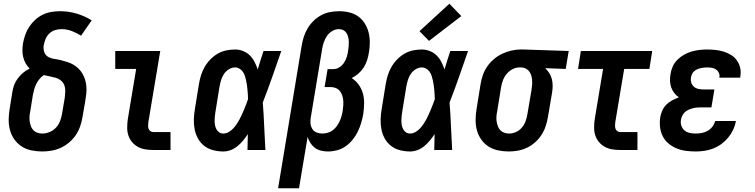

<svg xmlns="http://www.w3.org/2000/svg" viewBox="-20 -803 4040 1028"><path d="M206 8Q177 8 148 2Q119 -4 96 -19Q73 -34 57 -56.5Q41 -79 33.5 -106.5Q26 -134 26.5 -163.5Q27 -193 32 -222L46 -310Q49 -330 56 -348.5Q63 -367 75.5 -383.5Q88 -400 104 -413.5Q120 -427 139 -436Q126 -448 117.5 -463.5Q109 -479 104.5 -496.5Q100 -514 100 -532.5Q100 -551 103 -570Q107 -593 115 -616Q123 -639 136.5 -659.5Q150 -680 168.5 -697Q187 -714 209 -724.5Q231 -735 254.5 -739Q278 -743 302 -743Q348 -743 391 -730Q434 -717 471 -694L414 -612Q390 -627 364 -637Q338 -647 308 -647Q291 -647 274 -641.5Q257 -636 244 -623.5Q231 -611 224 -594Q217 -577 214 -560Q211 -542 217 -524.5Q223 -507 238 -498.5Q253 -490 271.5 -487.5Q290 -485 307.5 -480.5Q325 -476 342 -470.5Q359 -465 374 -456Q389 -447 401.5 -434.5Q414 -422 422.5 -407Q431 -392 436 -375Q441 -358 442.5 -339.5Q444 -321 442 -302.5Q440 -284 437 -265L422 -178Q418 -152 409.5 -127.5Q401 -103 386.5 -81Q372 -59 351 -41Q330 -23 306 -12Q282 -1 256.5 3.5Q231 8 206 8ZM206 -88Q226 -88 245.5 -96Q265 -104 279.5 -119.5Q294 -135 301.5 -154.5Q309 -174 312 -193L327 -281Q329 -298 329.5 -315Q330 -332 324.5 -346.5Q319 -361 306.5 -371.5Q294 -382 278.5 -386.5Q263 -391 247 -394Q231 -397 215 -401Q201 -392 191 -379.5Q181 -367 174 -353Q167 -339 163 -324Q159 -309 156 -294L142 -207Q139 -193 138 -179.5Q137 -166 139 -153Q141 -140 145.5 -127.5Q150 -115 158.5 -106Q167 -97 180 -92.5Q193 -88 206 -88Z M800 0Q778 0 757 -3.5Q736 -7 718 -17Q700 -27 687 -42.5Q674 -58 667.5 -77.5Q661 -97 661 -119Q661 -141 664 -163L709 -434H597V-530H838L774 -147Q773 -138 773 -129.5Q773 -121 775.5 -113.5Q778 -106 785 -101Q792 -96 800 -96H893V0Z M1175 8Q1148 8 1121 1Q1094 -6 1073.5 -22Q1053 -38 1040 -61.5Q1027 -85 1022 -111.5Q1017 -138 1018 -166Q1019 -194 1024 -222L1045 -352Q1049 -376 1056 -399Q1063 -422 1075.5 -444Q1088 -466 1106 -484.5Q1124 -503 1145.5 -515.5Q1167 -528 1191 -533Q1215 -538 1239 -538Q1261 -538 1282 -529.5Q1303 -521 1318 -506Q1333 -491 1343 -471.5Q1353 -452 1360 -431Q1367 -456 1375 -480.5Q1383 -505 1391 -530H1486Q1462 -461 1438 -392Q1414 -323 1387 -254Q1392 -191 1394.5 -127.5Q1397 -64 1401 0H1305Q1306 -21 1306 -42Q1306 -63 1307 -85Q1295 -67 1281.5 -50.5Q1268 -34 1251.5 -20.5Q1235 -7 1215.5 0.5Q1196 8 1175 8ZM1175 -88Q1190 -88 1203.5 -95.5Q1217 -103 1227.5 -114Q1238 -125 1246.5 -137.5Q1255 -150 1262 -163Q1269 -176 1275 -189.5Q1281 -203 1287 -217Q1293 -231 1298 -244.5Q1303 -258 1308 -272Q1308 -285 1307 -297.5Q1306 -310 1305 -323Q1304 -336 1302 -348.5Q1300 -361 1297.5 -373Q1295 -385 1291 -397Q1287 -409 1280 -419Q1273 -429 1262 -435.5Q1251 -442 1239 -442Q1221 -442 1204.5 -431.5Q1188 -421 1178 -405Q1168 -389 1163 -371.5Q1158 -354 1155 -337L1134 -207Q1132 -195 1130.5 -182.5Q1129 -170 1129 -157.5Q1129 -145 1131 -133.5Q1133 -122 1138.5 -111.5Q1144 -101 1153.5 -94.5Q1163 -88 1175 -88Z M1469 205 1595 -557Q1599 -582 1606.5 -605.5Q1614 -629 1627 -651Q1640 -673 1659 -691.5Q1678 -710 1700.5 -722Q1723 -734 1748 -738.5Q1773 -743 1797 -743Q1824 -743 1850.5 -736.5Q1877 -730 1898 -715Q1919 -700 1933 -677.5Q1947 -655 1953.5 -629.5Q1960 -604 1960 -576Q1960 -548 1955 -521Q1952 -501 1945.5 -480.5Q1939 -460 1927.5 -442Q1916 -424 1899.5 -409.5Q1883 -395 1863 -385Q1885 -371 1900.5 -349.5Q1916 -328 1923 -302.5Q1930 -277 1929.5 -249Q1929 -221 1925 -193Q1921 -169 1914 -145.5Q1907 -122 1896 -99Q1885 -76 1868.5 -55.5Q1852 -35 1831 -20Q1810 -5 1785 1.5Q1760 8 1736 8Q1717 8 1698.5 3.5Q1680 -1 1666 -11.5Q1652 -22 1642 -37.5Q1632 -53 1627 -70L1581 205ZM1705 -88Q1719 -88 1734 -92Q1749 -96 1761.5 -105.5Q1774 -115 1783 -127.5Q1792 -140 1798.5 -154Q1805 -168 1809 -182.5Q1813 -197 1815 -211Q1817 -225 1818 -239.5Q1819 -254 1817.5 -268Q1816 -282 1811.5 -294.5Q1807 -307 1798.5 -317Q1790 -327 1777 -332Q1764 -337 1750 -337H1718L1734 -433H1765Q1782 -433 1797.5 -443Q1813 -453 1822.5 -468Q1832 -483 1837 -499.5Q1842 -516 1844 -532Q1846 -544 1847 -557Q1848 -570 1847.5 -582Q1847 -594 1844 -605.5Q1841 -617 1834.5 -627Q1828 -637 1817.5 -642Q1807 -647 1794 -647Q1776 -647 1759 -637Q1742 -627 1731 -611Q1720 -595 1714 -577.5Q1708 -560 1705 -542L1644 -174Q1641 -158 1642.5 -142Q1644 -126 1652 -113Q1660 -100 1674.5 -94Q1689 -88 1705 -88Z M2175 8Q2148 8 2121 1Q2094 -6 2073.5 -22Q2053 -38 2040 -61.5Q2027 -85 2022 -111.5Q2017 -138 2018 -166Q2019 -194 2024 -222L2045 -352Q2049 -376 2056 -399Q2063 -422 2075.5 -444Q2088 -466 2106 -484.5Q2124 -503 2145.5 -515.5Q2167 -528 2191 -533Q2215 -538 2239 -538Q2261 -538 2282 -529.5Q2303 -521 2318 -506Q2333 -491 2343 -471.5Q2353 -452 2360 -431Q2367 -456 2375 -480.5Q2383 -505 2391 -530H2486Q2462 -461 2438 -392Q2414 -323 2387 -254Q2392 -191 2394.5 -127.5Q2397 -64 2401 0H2305Q2306 -21 2306 -42Q2306 -63 2307 -85Q2295 -67 2281.5 -50.5Q2268 -34 2251.5 -20.5Q2235 -7 2215.5 0.5Q2196 8 2175 8ZM2175 -88Q2190 -88 2203.5 -95.5Q2217 -103 2227.5 -114Q2238 -125 2246.5 -137.5Q2255 -150 2262 -163Q2269 -176 2275 -189.5Q2281 -203 2287 -217Q2293 -231 2298 -244.5Q2303 -258 2308 -272Q2308 -285 2307 -297.5Q2306 -310 2305 -323Q2304 -336 2302 -348.5Q2300 -361 2297.5 -373Q2295 -385 2291 -397Q2287 -409 2280 -419Q2273 -429 2262 -435.5Q2251 -442 2239 -442Q2221 -442 2204.5 -431.5Q2188 -421 2178 -405Q2168 -389 2163 -371.5Q2158 -354 2155 -337L2134 -207Q2132 -195 2130.5 -182.5Q2129 -170 2129 -157.5Q2129 -145 2131 -133.5Q2133 -122 2138.5 -111.5Q2144 -101 2153.5 -94.5Q2163 -88 2175 -88ZM2277 -584 2226 -636 2386 -783 2450 -717Z M2704 8Q2675 8 2646.5 2Q2618 -4 2595 -19Q2572 -34 2556 -57Q2540 -80 2533 -107Q2526 -134 2526.5 -163.5Q2527 -193 2532 -222L2553 -352Q2557 -377 2565.5 -401.5Q2574 -426 2589 -447.5Q2604 -469 2624.5 -486.5Q2645 -504 2668.5 -515Q2692 -526 2717 -532Q2742 -538 2767 -538Q2771 -538 2775 -538Q2779 -538 2783 -538L3025 -530L3009 -434L2899 -438Q2912 -426 2921 -411.5Q2930 -397 2934.5 -380Q2939 -363 2939 -344.5Q2939 -326 2936 -308L2914 -178Q2910 -153 2902 -128.5Q2894 -104 2880 -82Q2866 -60 2846 -42Q2826 -24 2802.5 -12.5Q2779 -1 2753.5 3.5Q2728 8 2704 8ZM2706 -88Q2725 -88 2743.5 -96.5Q2762 -105 2775 -121Q2788 -137 2794.5 -155.5Q2801 -174 2804 -193L2826 -323Q2828 -336 2829 -349Q2830 -362 2829 -374.5Q2828 -387 2824.5 -398.5Q2821 -410 2814 -420Q2807 -430 2796 -435.5Q2785 -441 2772 -442H2767Q2765 -442 2763.5 -442Q2762 -442 2761 -442Q2742 -442 2724 -432.5Q2706 -423 2693 -407.5Q2680 -392 2673 -373.5Q2666 -355 2663 -337L2642 -207Q2639 -193 2638 -179.5Q2637 -166 2639 -153Q2641 -140 2645.5 -127.5Q2650 -115 2658.5 -106Q2667 -97 2679.5 -92.5Q2692 -88 2706 -88Z M3300 0Q3278 0 3257 -3.5Q3236 -7 3218 -17Q3200 -27 3187 -42.5Q3174 -58 3167.5 -77.5Q3161 -97 3161 -119Q3161 -141 3164 -163L3209 -434H3075L3090 -530H3472L3457 -434H3322L3274 -147Q3273 -138 3273 -129.5Q3273 -121 3275.5 -113.5Q3278 -106 3285 -101Q3292 -96 3300 -96H3393V0Z M3705 8Q3678 8 3651.5 4.5Q3625 1 3601.5 -9Q3578 -19 3559 -35Q3540 -51 3528.5 -73.5Q3517 -96 3514 -122.5Q3511 -149 3515 -175Q3518 -193 3526 -211Q3534 -229 3548 -243Q3562 -257 3579.5 -266Q3597 -275 3615 -282Q3601 -291 3590.5 -304.5Q3580 -318 3574 -334.5Q3568 -351 3567.5 -369.5Q3567 -388 3570 -406Q3573 -427 3582 -447Q3591 -467 3607 -483Q3623 -499 3642.5 -510Q3662 -521 3682.5 -527Q3703 -533 3724 -535.5Q3745 -538 3766 -538Q3789 -538 3811.5 -535.5Q3834 -533 3855 -526.5Q3876 -520 3894.5 -508.5Q3913 -497 3925.5 -479.5Q3938 -462 3943 -440Q3948 -418 3944 -395Q3944 -393 3943.5 -391Q3943 -389 3943 -387H3831Q3831 -388 3831.5 -388.5Q3832 -389 3832 -390Q3834 -402 3828.5 -413.5Q3823 -425 3813 -431.5Q3803 -438 3791 -440Q3779 -442 3766 -442Q3757 -442 3748 -441Q3739 -440 3730.5 -438Q3722 -436 3713 -432Q3704 -428 3697 -422Q3690 -416 3685.5 -407Q3681 -398 3680 -390Q3677 -375 3681 -361.5Q3685 -348 3695 -339Q3705 -330 3719 -327Q3733 -324 3747 -324H3805L3789 -228H3731Q3720 -228 3709.5 -227Q3699 -226 3688 -223Q3677 -220 3666 -215Q3655 -210 3646.5 -202Q3638 -194 3633 -183.5Q3628 -173 3626 -162Q3623 -146 3628 -130.5Q3633 -115 3644.5 -105Q3656 -95 3672 -91.5Q3688 -88 3705 -88Q3721 -88 3737.5 -91Q3754 -94 3769 -102.5Q3784 -111 3794.5 -125Q3805 -139 3809 -155H3920Q3916 -131 3905.5 -108.5Q3895 -86 3879 -66.5Q3863 -47 3842.5 -32Q3822 -17 3799 -8Q3776 1 3752 4.5Q3728 8 3705 8Z"/></svg>

Font: Iosevka Curly Oblique
Style: Bold
Weight: 700
Italic angle: -9°
Monospace: yes
Designer: Belleve Invis
Foundry: Belleve Invis
Version: Version 11.1.0; ttfautohint (v1.8.3)